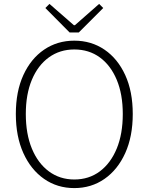

<svg xmlns="http://www.w3.org/2000/svg" viewBox="-20 -949 760 982"><path d="M360 13Q273 13 205.5 -34Q138 -81 99.5 -166Q61 -251 61 -366Q61 -481 99.5 -565Q138 -649 205.5 -695Q273 -741 360 -741Q447 -741 514.5 -695Q582 -649 620.5 -565Q659 -481 659 -366Q659 -251 620.5 -166Q582 -81 514.5 -34Q447 13 360 13ZM360 -31Q435 -31 490.5 -72.5Q546 -114 577 -189Q608 -264 608 -366Q608 -467 577 -541Q546 -615 490.5 -655.5Q435 -696 360 -696Q286 -696 230 -655.5Q174 -615 143 -541Q112 -467 112 -366Q112 -264 143 -189Q174 -114 230 -72.5Q286 -31 360 -31ZM336 -783 212 -908 233 -929 358 -820H363L487 -929L508 -908L383 -783Z"/></svg>

Font: Noto Sans SC ExtraLight
Style: Regular
Weight: 250
Designer: Ryoko NISHIZUKA 西塚涼子 (kana, bopomofo & ideographs); Paul D. Hunt (Latin, Greek & Cyrillic); Sandoll Communications 산돌커뮤니
Foundry: Adobe
Version: Version 2.004-H2;hotconv 1.0.118;makeotfexe 2.5.65603